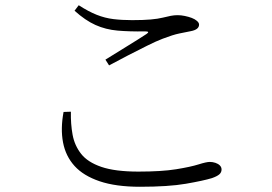

<svg xmlns="http://www.w3.org/2000/svg" viewBox="-20 -717 1040 734"><path d="M515 -3Q423 -3 361 -24Q299 -45 265 -82.5Q231 -120 221 -172.5Q211 -225 223 -289L251 -290Q250 -243 257.5 -202Q265 -161 290 -129Q315 -97 367.5 -79Q420 -61 509 -61Q598 -61 653.5 -70Q709 -79 739 -88.5Q769 -98 782 -98Q793 -98 803.5 -94.5Q814 -91 820.5 -84.5Q827 -78 827 -69Q827 -58 818.5 -50.5Q810 -43 790 -36Q757 -26 690.5 -14.5Q624 -3 515 -3ZM383 -489Q423 -514 467 -541Q511 -568 540 -587Q555 -597 535 -597Q475 -596 429.5 -600Q384 -604 345 -621.5Q306 -639 265 -676L281 -697Q318 -673 349.5 -660.5Q381 -648 413.5 -644Q446 -640 485 -640Q528 -640 556 -642.5Q584 -645 602 -649.5Q620 -654 633 -656.5Q646 -659 659 -659Q672 -659 686.5 -656Q701 -653 713 -648.5Q725 -644 733 -637Q741 -630 741 -623Q741 -604 710 -598Q690 -594 665.5 -589Q641 -584 602 -569Q578 -560 542 -542Q506 -524 468 -504.5Q430 -485 397 -467Z"/></svg>

Font: Noto Serif JP ExtraLight Light
Style: Regular
Weight: 300
Version: Version 2.003-H1;hotconv 1.1.1;makeotfexe 2.6.0